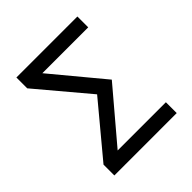

<svg xmlns="http://www.w3.org/2000/svg" viewBox="-187 -827 961 961"><g transform="rotate(-45 293.0 -346.5)"><path d="M77.1 0V-76.7L303.2 -348.1L77.1 -616.7V-693.4H508.8V-616.7H184.1L407.2 -348.1L177.2 -76.7H518.6V0Z"/></g></svg>

Font: Cascadia Code NF SemiLight
Style: Regular
Weight: 350
Monospace: yes
Designer: Aaron Bell
Foundry: Saja Typeworks
Version: Version 2404.023; ttfautohint (v1.8.4)